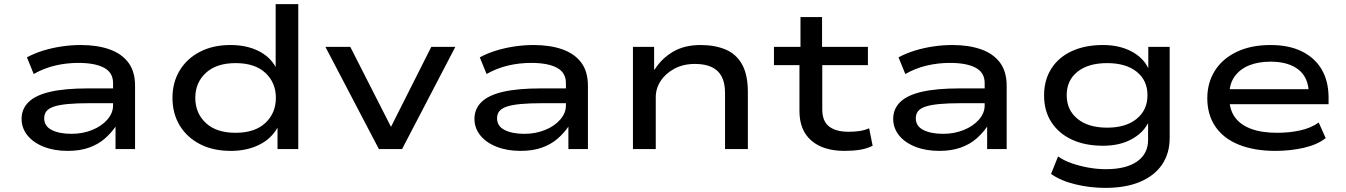

<svg xmlns="http://www.w3.org/2000/svg" viewBox="-20 -725 6549 934"><path d="M309 9Q244 9 193 -11Q142 -31 113.5 -66.5Q85 -102 85 -147Q85 -195 119 -228.5Q153 -262 224.5 -278.5Q296 -295 409 -295H548V-223H415Q353 -223 310.5 -219Q268 -215 242.5 -206.5Q217 -198 206 -184Q195 -170 195 -150Q195 -111 232 -92.5Q269 -74 328 -74Q382 -74 428 -92.5Q474 -111 502 -143Q530 -175 530 -212V-321Q530 -372 486 -395.5Q442 -419 361 -419Q303 -419 248 -406Q193 -393 144 -365L111 -446Q148 -466 190.5 -479Q233 -492 279.5 -499Q326 -506 373 -506Q453 -506 512.5 -485Q572 -464 604.5 -420.5Q637 -377 637 -308V0H542V-108V-109Q521 -78 489.5 -50.5Q458 -23 413.5 -7Q369 9 309 9Z M1103 9Q1016 9 952.5 -24Q889 -57 854 -115Q819 -173 819 -249Q819 -324 854 -382Q889 -440 952.5 -473Q1016 -506 1101 -506Q1178 -506 1235.5 -478Q1293 -450 1321 -399V-705H1431V0H1330V-104Q1299 -49 1239.5 -20Q1180 9 1103 9ZM1126 -79Q1220 -79 1271 -127Q1322 -175 1322 -249Q1322 -323 1271 -370.5Q1220 -418 1126 -418Q1033 -418 981.5 -370.5Q930 -323 930 -249Q930 -175 981 -127Q1032 -79 1126 -79Z M1823 0 1563 -497H1684L1885 -102H1879L2078 -497H2195L1936 0Z M2512 9Q2447 9 2396 -11Q2345 -31 2316.5 -66.5Q2288 -102 2288 -147Q2288 -195 2322 -228.5Q2356 -262 2427.5 -278.5Q2499 -295 2612 -295H2751V-223H2618Q2556 -223 2513.5 -219Q2471 -215 2445.5 -206.5Q2420 -198 2409 -184Q2398 -170 2398 -150Q2398 -111 2435 -92.5Q2472 -74 2531 -74Q2585 -74 2631 -92.5Q2677 -111 2705 -143Q2733 -175 2733 -212V-321Q2733 -372 2689 -395.5Q2645 -419 2564 -419Q2506 -419 2451 -406Q2396 -393 2347 -365L2314 -446Q2351 -466 2393.5 -479Q2436 -492 2482.5 -499Q2529 -506 2576 -506Q2656 -506 2715.5 -485Q2775 -464 2807.5 -420.5Q2840 -377 2840 -308V0H2745V-108V-109Q2724 -78 2692.5 -50.5Q2661 -23 2616.5 -7Q2572 9 2512 9Z M3059 0V-497H3162V-387H3165Q3198 -440 3253.5 -473Q3309 -506 3388 -506Q3458 -506 3510 -484Q3562 -462 3590 -411.5Q3618 -361 3618 -277V0H3507V-273Q3507 -321 3491 -352Q3475 -383 3442.5 -398.5Q3410 -414 3361 -414Q3304 -414 3261 -391Q3218 -368 3194 -331.5Q3170 -295 3170 -252V0Z M4088 9Q3985 9 3927 -41Q3869 -91 3869 -185V-408H3745V-497H3874V-642H3979V-497H4202V-408H3980V-193Q3980 -135 4013.5 -109.5Q4047 -84 4108 -84Q4136 -84 4160.5 -87.5Q4185 -91 4208 -101L4225 -16Q4198 -2 4163.5 3.5Q4129 9 4088 9Z M4549 9Q4484 9 4433 -11Q4382 -31 4353.5 -66.5Q4325 -102 4325 -147Q4325 -195 4359 -228.5Q4393 -262 4464.5 -278.5Q4536 -295 4649 -295H4788V-223H4655Q4593 -223 4550.5 -219Q4508 -215 4482.5 -206.5Q4457 -198 4446 -184Q4435 -170 4435 -150Q4435 -111 4472 -92.5Q4509 -74 4568 -74Q4622 -74 4668 -92.5Q4714 -111 4742 -143Q4770 -175 4770 -212V-321Q4770 -372 4726 -395.5Q4682 -419 4601 -419Q4543 -419 4488 -406Q4433 -393 4384 -365L4351 -446Q4388 -466 4430.5 -479Q4473 -492 4519.5 -499Q4566 -506 4613 -506Q4693 -506 4752.5 -485Q4812 -464 4844.5 -420.5Q4877 -377 4877 -308V0H4782V-108V-109Q4761 -78 4729.5 -50.5Q4698 -23 4653.5 -7Q4609 9 4549 9Z M5357 189Q5282 189 5210.5 171.5Q5139 154 5093 121L5127 36Q5157 57 5195.5 70Q5234 83 5276 90.5Q5318 98 5360 98Q5458 98 5511.5 60.5Q5565 23 5565 -45V-123H5563Q5538 -76 5481.5 -46Q5425 -16 5346 -16Q5259 -16 5195 -45.5Q5131 -75 5095 -130Q5059 -185 5059 -261Q5059 -336 5094.5 -391.5Q5130 -447 5194.5 -476.5Q5259 -506 5345 -506Q5424 -506 5482 -476Q5540 -446 5565 -395H5566V-497H5670V-54Q5670 21 5633 75.5Q5596 130 5526 159.5Q5456 189 5357 189ZM5366 -104Q5457 -104 5509.5 -147Q5562 -190 5562 -262Q5562 -334 5509.5 -376Q5457 -418 5366 -418Q5274 -418 5221.5 -376Q5169 -334 5169 -262Q5169 -190 5221.5 -147Q5274 -104 5366 -104Z M6184 9Q6082 9 6007 -21Q5932 -51 5892.5 -109Q5853 -167 5853 -247Q5853 -322 5889.5 -380.5Q5926 -439 5995.5 -472.5Q6065 -506 6161 -506Q6250 -506 6313 -475Q6376 -444 6409.5 -387Q6443 -330 6443 -249V-218H5935V-291H6371L6347 -269Q6346 -347 6297 -386Q6248 -425 6161 -425Q6101 -425 6056.5 -407Q6012 -389 5986 -353Q5960 -317 5960 -263V-251Q5960 -194 5986 -156.5Q6012 -119 6064 -99Q6116 -79 6193 -79Q6252 -79 6304.5 -90.5Q6357 -102 6395 -129L6429 -53Q6388 -21 6322.5 -6Q6257 9 6184 9Z"/></svg>

Font: Nunito Sans 7pt Expanded Medium
Style: Regular
Weight: 500
Width: 7
Designer: Vernon Adams
Foundry: Vernon Adams
Version: Version 3.101;gftools[0.9.27]